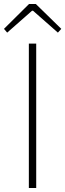

<svg xmlns="http://www.w3.org/2000/svg" viewBox="-35 -945 328 965"><path d="M110 0V-726H147V0ZM1 -781 -15 -800 111 -925H145L273 -800L256 -781L131 -891H126Z"/></svg>

Font: Noto Sans JP Thin Thin
Style: Regular
Weight: 250
Version: Version 2.004-H2;hotconv 1.0.118;makeotfexe 2.5.65603